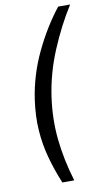

<svg xmlns="http://www.w3.org/2000/svg" viewBox="-97 -806 534 976"><g transform="rotate(-10 169.5 -318.0)"><path d="M142.8 123.6Q113.9 53.4 95.1 -15.1Q76.3 -83.6 71.1 -157Q65.9 -230.4 77.9 -315.4Q96.1 -439.3 150.3 -553.6Q204.5 -667.9 277.1 -760.4H339Q277.4 -663.4 229.3 -548.2Q181.2 -433.1 164.2 -314.4Q148.2 -201.9 159.3 -95.2Q170.4 11.6 204.3 123.6Z"/></g></svg>

Font: Public Sans Thin
Style: Italic
Weight: 100
Italic angle: -8°
Designer: The Public Sans project authors (U.S. Web Design System). Libre Franklin designed by Pablo Impallari and Rodrigo Fuenzal
Version: Version 2.000